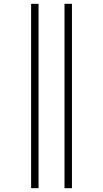

<svg xmlns="http://www.w3.org/2000/svg" viewBox="-20 -843 540 1006"><path d="M318 143V-823H357V143ZM143 143V-823H182V143Z"/></svg>

Font: Iosevka Curly Extralight
Style: Regular
Weight: 200
Monospace: yes
Designer: Belleve Invis
Foundry: Belleve Invis
Version: Version 22.1.2; ttfautohint (v1.8.4)